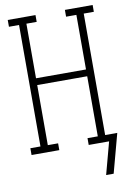

<svg xmlns="http://www.w3.org/2000/svg" viewBox="-98 -795 697 1029"><g transform="rotate(-10 250.0 -280.0)"><path d="M435 175H394L441 0H330V-37H386V-364H114V-37H170V0H19V-37H74V-698H19V-735H170V-698H114V-401H386V-698H330V-735H481V-698H426V-37H492Z"/></g></svg>

Font: Iosevka Curly Slab Extralight
Style: Regular
Weight: 200
Monospace: yes
Designer: Belleve Invis
Foundry: Belleve Invis
Version: Version 22.1.2; ttfautohint (v1.8.4)